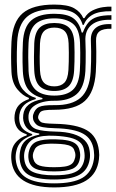

<svg xmlns="http://www.w3.org/2000/svg" viewBox="-20 -629 508 839"><path d="M216.6 190Q128.9 190 81.5 159.3Q34.1 128.7 29.4 67.3Q28.6 57.4 29.2 47.6Q29.8 37.9 31.7 29.1Q35.8 6 53.7 -11.9Q71.7 -29.8 96.7 -37.3V-42.3Q72 -49.9 59.8 -64Q47.5 -78.1 44 -101Q43.2 -106 43.2 -113.2Q43.2 -120.3 44 -126.5Q47.5 -153.2 62.6 -169.6Q77.7 -185.9 106.2 -195.9V-201.1Q79.6 -210.5 56.2 -238.4Q32.8 -266.2 30.1 -314.5Q29.3 -332.5 28.9 -348.5Q28.5 -364.6 28.5 -380.2Q28.5 -395.8 28.9 -412Q29.3 -428.2 30.1 -446.1Q34.9 -533.7 79.4 -571.4Q124 -609 217.3 -609Q275.5 -609 303.8 -593.1Q332.2 -577.1 344 -549.8H349Q362 -572.4 384.4 -583.4Q406.8 -594.3 429.7 -597.6Q452.6 -600.8 466.9 -600V-579.9Q414.3 -580.7 385.8 -565.3Q357.4 -549.9 346.1 -520.4H341.1Q332.1 -553 305.4 -570.9Q278.7 -588.9 217.3 -588.9Q136.3 -588.9 97.8 -555.4Q59.3 -521.8 55.1 -445.5Q54.1 -422.3 53.6 -402.1Q53.2 -381.8 53.5 -361Q53.9 -340.2 55.1 -315.2Q58 -263.2 81 -236.6Q104 -210 136.2 -201.3V-196Q102.1 -186.4 85.3 -169.7Q68.6 -153.1 64.7 -127.2Q63.7 -120.6 63.8 -113.8Q63.9 -106.9 64.7 -100.4Q67.5 -80 80.2 -66.1Q93 -52.2 120.6 -43.2V-38.2Q89.7 -27.2 73.5 -10.8Q57.3 5.5 52 28.9Q49.6 38.4 48.7 47.8Q47.8 57.3 48.6 66.9Q54.2 123.1 95 147.7Q135.8 172.3 216.6 172.3Q299.7 172.3 340.8 147.8Q381.8 123.3 390.2 67.3Q391.6 58.5 391.5 48.9Q391.4 39.3 390 29.1Q383.4 -22.4 343.6 -44.6Q303.7 -66.8 221.3 -68.7Q185.7 -69.6 167.2 -73.3Q148.7 -76.9 140.4 -83.7Q132.1 -90.5 127.4 -100.3Q124.7 -105.6 124 -114Q123.3 -122.4 124.9 -127.5Q132.5 -153 150.6 -161.6Q168.7 -170.2 217.3 -169.5Q294.9 -168.5 333 -202.7Q371.1 -236.9 376.2 -314.7Q377.5 -337.7 378 -359.5Q378.5 -381.3 378.3 -403.9Q378.1 -426.6 377.1 -452.3Q375.7 -488.1 398.1 -506.9Q420.5 -525.8 466.9 -523.5V-503.4Q430.9 -504.4 414.8 -492Q398.7 -479.7 399.7 -450Q400.6 -425.9 400.8 -403.4Q401 -380.8 400.5 -358.8Q400.1 -336.7 398.7 -314.3Q392.9 -226.5 350.9 -188Q309 -149.5 217.3 -149.3Q188.5 -149.3 174.6 -146.9Q160.8 -144.4 155.6 -138.6Q150.4 -132.7 147.2 -122.3Q146.6 -120.5 146.5 -116.1Q146.5 -111.7 148.4 -108.4Q152.4 -100.6 158 -96.4Q163.5 -92.2 177.7 -90.5Q191.8 -88.7 221.5 -88Q313.7 -86.2 359.3 -60Q404.9 -33.8 412.3 29.1Q413.6 39.1 413.6 48.4Q413.6 57.6 412.3 67.3Q404.8 129.3 357 159.6Q309.1 190 216.6 190ZM216.6 137Q266.4 137 293.7 128.6Q321 120.1 333 104.4Q345 88.7 348.6 67.3Q350 60.2 349.8 50.6Q349.7 40.9 347.5 28.7Q344.3 5.8 329.1 -7.5Q313.9 -20.7 287.1 -27.2Q260.3 -33.6 221.5 -35.6Q161.5 -39 130.4 -23.9Q99.3 -8.8 88.6 29.2Q85.9 38.3 85.3 48Q84.8 57.7 86.2 67.8Q91.4 107.6 123.6 122.3Q155.8 137 216.6 137ZM216.6 120.1Q160 120.1 134.6 108.1Q109.2 96.1 104.9 67.4Q103.2 57.9 103.9 47.6Q104.7 37.3 107.3 28.9Q115.3 -0.3 141.8 -10.9Q168.3 -21.4 222.4 -20.2Q255.2 -19.5 277.1 -14.9Q299 -10.4 311.4 0Q323.9 10.4 327.7 28.9Q330.4 38.8 330.5 48.3Q330.5 57.7 328.4 67.1Q322.4 97.2 296.6 108.7Q270.7 120.1 216.6 120.1ZM216.6 101.7Q243.3 101.7 261.7 99Q280.2 96.4 291.1 89Q302 81.6 305.9 67.4Q309.8 57.9 309.6 48.4Q309.5 39 305.1 29.1Q302 17.3 291.4 11.1Q280.9 4.8 263.4 2.2Q246 -0.4 221.5 -1Q176.5 -2.4 155.5 4.8Q134.5 12.1 129.6 28.5Q124.4 38.3 123.5 48.3Q122.7 58.4 126.3 67.4Q131.7 87.6 152.8 94.6Q173.8 101.7 216.6 101.7ZM216.6 155.4Q141.6 155.4 106.4 135.9Q71.1 116.4 66.2 68.1Q65.2 57.9 65.8 48.5Q66.3 39.1 68.4 28.9Q73.8 0 93.5 -16.3Q113.1 -32.7 151.6 -40.6V-45.6Q120.2 -50.2 104.2 -63.1Q88.2 -75.9 82.4 -100.7Q81.1 -107.3 80.9 -113Q80.7 -118.7 81.6 -127.2Q84.6 -154.8 105.3 -171.6Q125.9 -188.4 165.4 -195.6V-200.7Q125.9 -210.7 104.3 -237.1Q82.8 -263.5 79.8 -317.6Q78.9 -337.3 78.5 -356.8Q78.1 -376.3 78.5 -397.5Q78.9 -418.7 80 -443.4Q83.6 -511.5 116.9 -540.1Q150.2 -568.8 217.3 -568.8Q272.7 -568.8 299.6 -549.8Q326.5 -530.8 337 -486.9H342Q352.5 -514.7 367.1 -531.4Q381.7 -548 405.6 -555.3Q429.4 -562.5 466.9 -562.6V-542.5Q409.2 -544.5 379.7 -519.9Q350.1 -495.4 353.3 -447.9Q354.4 -427.6 354.5 -403.6Q354.6 -379.5 354.3 -356.9Q354 -334.3 353.1 -318.1Q348.4 -245.8 314.1 -216.9Q279.7 -187.9 217.3 -188.7Q192.6 -189.2 168.7 -183.5Q144.8 -177.8 127.7 -165.3Q110.6 -152.7 105.8 -132Q104.2 -125.1 104.4 -116.3Q104.5 -107.5 106 -101.5Q113.4 -72.8 139.9 -64.1Q166.4 -55.3 221.7 -54Q268.2 -53.2 300.3 -43.4Q332.3 -33.7 350.3 -15.6Q368.2 2.6 371.7 29.3Q373.3 39.6 373.4 49.1Q373.5 58.6 371.9 67.5Q364.1 114.7 326.6 135.1Q289.1 155.4 216.6 155.4ZM217.3 -211.3Q271.1 -211.3 298.1 -236.2Q325.1 -261 328.9 -319.6Q330 -336.7 330.4 -356.5Q330.8 -376.4 330.7 -398.1Q330.7 -419.9 329.7 -442.4Q326.9 -503.4 297.6 -526Q268.3 -548.7 217.3 -548.7Q162.2 -548.7 135.1 -524.1Q108 -499.5 104.8 -441.8Q103.3 -409.7 103.4 -378.3Q103.5 -346.8 104.8 -318.8Q107.9 -262.8 135.1 -237.1Q162.3 -211.3 217.3 -211.3ZM217.3 -231.5Q175.7 -231.5 154.1 -251.5Q132.4 -271.6 129.7 -320.2Q128.3 -350.5 128.4 -380.8Q128.5 -411.1 129.7 -440.1Q132.4 -488.5 153.8 -508.5Q175.2 -528.5 217.3 -528.5Q260.1 -528.5 281.3 -508.7Q302.5 -488.8 304.8 -441.4Q305.7 -420.8 305.8 -400.5Q305.9 -380.1 305.5 -360.2Q305.1 -340.3 303.9 -320.7Q300.9 -272.3 279.6 -251.9Q258.2 -231.5 217.3 -231.5ZM217.3 -251.6Q245.6 -251.6 261.1 -267.5Q276.5 -283.4 279 -322.8Q280.1 -341.3 280.5 -360.2Q280.9 -379.1 280.8 -399Q280.7 -418.9 279.8 -440.2Q278.1 -477.6 262.6 -493Q247.2 -508.4 217.3 -508.4Q187.7 -508.4 172.2 -492.7Q156.8 -477.1 154.7 -439Q153.5 -409.6 153.4 -380.5Q153.3 -351.5 154.7 -321.6Q156.8 -283.1 172.4 -267.3Q188 -251.6 217.3 -251.6Z"/></svg>

Font: Big Shoulders Inline Thin
Style: Regular
Weight: 100
Designer: Patric King
Foundry: XO Type Co
Version: Version 2.002